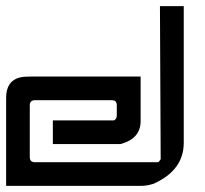

<svg xmlns="http://www.w3.org/2000/svg" viewBox="-20 -606 668 626"><path d="M501.5 -585.9H579.1V-140.6Q579.1 -50.8 480.5 -6.8Q459 0 440.4 0H0V-286.1Q0 -354 65.4 -356L82 -356.4H438.5V-210.9Q438.5 -153.8 372.6 -136.2H152.3V-213.4H351.6Q360.8 -217.8 360.8 -230V-262.7Q360.8 -279.3 344.7 -279.3H93.8Q77.1 -279.3 77.1 -262.7V-93.8Q77.1 -77.1 93.8 -77.1H494.6Q498 -77.1 503.9 -86.9Z"/></svg>

Font: Kadhim
Style: Regular
Weight: 400
Designer: Developer/ Husham Jawad
Version: Version 1.00;December 29, 2020;FontCreator 13.0.0.2683 32-bi